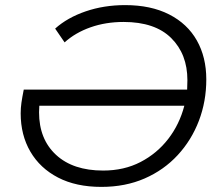

<svg xmlns="http://www.w3.org/2000/svg" viewBox="-20 -726 857 752"><path d="M377 6Q278 6 207.5 -30.5Q137 -67 99 -132Q61 -197 61 -282Q61 -303 64 -324Q67 -345 73 -375H713Q714 -393 714 -412Q714 -514 650.5 -577Q587 -640 464 -640Q394 -640 334.5 -619Q275 -598 233 -560L196 -614Q244 -657 315.5 -681.5Q387 -706 470 -706Q571 -706 642.5 -669.5Q714 -633 751 -567.5Q788 -502 788 -415Q788 -329 759 -253Q730 -177 676 -118.5Q622 -60 546.5 -27Q471 6 377 6ZM702 -312H134Q133 -299 133 -286Q133 -181 199.5 -119.5Q266 -58 384 -58Q466 -58 530.5 -91.5Q595 -125 639 -182Q683 -239 702 -312Z"/></svg>

Font: Montserrat
Style: Italic
Weight: 400
Italic angle: -11.3°
Designer: Julieta Ulanovsky
Foundry: Julieta Ulanovsky
Version: Version 9.000; ttfautohint (v1.8.4.7-5d5b)